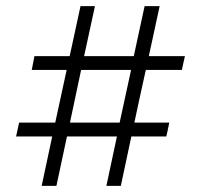

<svg xmlns="http://www.w3.org/2000/svg" viewBox="-20 -603 652 623"><path d="M498 -583Q485.4 -583 449.2 -583Q440.4 -543 414.1 -420.9Q374 -420.9 252.9 -420.9Q261.7 -461.9 288.1 -583Q276.4 -583 241.2 -583Q232.4 -543 206.1 -420.9Q177.7 -420.9 91.8 -420.9Q89.8 -410.2 83 -376Q111.3 -376 196.3 -376Q186.5 -333 159.2 -205.1Q129.9 -205.1 42 -205.1Q39.1 -193.4 32.2 -160.2Q61.5 -160.2 149.4 -160.2Q140.6 -120.1 115.2 0Q127 0 163.1 0Q171.9 -40 197.3 -160.2Q237.3 -160.2 359.4 -160.2Q350.6 -120.1 325.2 0Q336.9 0 372.1 0Q380.9 -40 406.2 -160.2Q434.6 -160.2 519.5 -160.2Q522.5 -170.9 529.3 -205.1Q501 -205.1 416 -205.1Q424.8 -248 453.1 -376Q482.4 -376 570.3 -376Q572.3 -387.7 580.1 -420.9Q550.8 -420.9 462.9 -420.9Q471.7 -461.9 498 -583ZM243.2 -376Q283.2 -376 405.3 -376Q395.5 -333 368.2 -205.1Q328.1 -205.1 207 -205.1Q215.8 -248 243.2 -376Z"/></svg>

Font: TextaAlt
Style: Regular
Weight: 400
Designer: Daniel Hernandez & Miguel Hernandez
Version: Version 1.005;com.myfonts.easy.latinotype.texta.alt-regular.